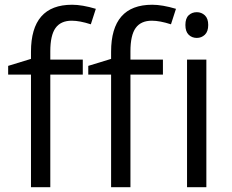

<svg xmlns="http://www.w3.org/2000/svg" viewBox="-20 -785 972 805"><path d="M663.1 -472.2H526.9V0H445.8V-472.2H350.1V-508.8L445.8 -538.1V-567.9Q445.8 -765.1 618.2 -765.1Q660.6 -765.1 717.8 -748L696.8 -683.1Q649.9 -698.2 616.7 -698.2Q570.8 -698.2 548.8 -667.7Q526.9 -637.2 526.9 -569.8V-535.2H663.1ZM327.1 -472.2H190.9V0H109.9V-472.2H14.2V-508.8L109.9 -538.1V-567.9Q109.9 -765.1 282.2 -765.1Q324.7 -765.1 381.8 -748L360.8 -683.1Q314 -698.2 280.8 -698.2Q234.9 -698.2 212.9 -667.7Q190.9 -637.2 190.9 -569.8V-535.2H327.1ZM845.2 0H764.2V-535.2H845.2ZM757.3 -680.2Q757.3 -708 771 -720.9Q784.7 -733.9 805.2 -733.9Q824.7 -733.9 838.9 -720.7Q853 -707.5 853 -680.2Q853 -652.8 838.9 -639.4Q824.7 -626 805.2 -626Q784.7 -626 771 -639.4Q757.3 -652.8 757.3 -680.2Z"/></svg>

Font: f0_44652 
Style: Regular
Weight: 400
Foundry: Ascender Corporation
Version: Version 1.10